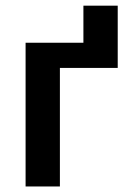

<svg xmlns="http://www.w3.org/2000/svg" viewBox="-20 -674 446 694"><path d="M196.5 0H72.5V-519.5H281.5V-653.5H405.5V-428.5H196.5Z"/></svg>

Font: Acari Sans
Style: Bold
Weight: 700
Designer: Alfredo Marco Pradil and Stefan Peev (font) & Cristiano Sobral (main changes)
Foundry: Alfredo Marco Pradil and Stefan Peev (font) & Cristiano Sobral (main changes)
Version: Version 1.063; ttfautohint (v1.8.3)